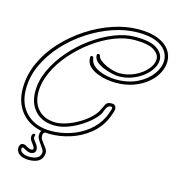

<svg xmlns="http://www.w3.org/2000/svg" viewBox="-134 -851 1093 1183"><g transform="rotate(15 413.0 -259.5)"><path d="M242 29Q173 29 120 1Q67 -27 37.5 -78.5Q8 -130 8 -201Q8 -286 44 -365.5Q80 -445 142 -512Q204 -579 281.5 -629.5Q359 -680 442.5 -708Q526 -736 605 -736Q682 -736 731 -715.5Q780 -695 803 -662Q826 -629 826 -590Q826 -553 807 -516Q788 -479 751.5 -448.5Q715 -418 664 -399.5Q613 -381 550 -381Q526 -381 494 -386Q462 -391 431 -403.5Q400 -416 379.5 -437Q359 -458 359 -491V-492Q359 -502 369 -502Q379 -502 379 -493Q383 -459 411.5 -439Q440 -419 478.5 -410Q517 -401 550 -401Q627 -401 684.5 -430Q742 -459 773.5 -502.5Q805 -546 805 -590Q805 -624 784.5 -652.5Q764 -681 720 -698.5Q676 -716 605 -716Q529 -716 448 -688.5Q367 -661 292 -612Q217 -563 157.5 -498Q98 -433 63 -357.5Q28 -282 28 -201Q28 -104 86.5 -47.5Q145 9 242 9Q304 9 364.5 -10.5Q425 -30 474 -68.5Q523 -107 551 -164Q554 -170 558.5 -182Q563 -194 567 -206Q571 -218 571 -222Q571 -227 570.5 -228.5Q570 -230 570 -230Q568 -232 562 -232Q547 -232 539 -220.5Q531 -209 526 -193.5Q521 -178 512 -166Q487 -132 443.5 -100.5Q400 -69 351 -49Q302 -29 258 -29Q178 -29 132.5 -76.5Q87 -124 87 -203Q87 -271 119 -340Q151 -409 204.5 -471Q258 -533 325 -581.5Q392 -630 462.5 -658Q533 -686 598 -686Q695 -686 736.5 -656.5Q778 -627 778 -587Q778 -559 761 -530.5Q744 -502 713.5 -478Q683 -454 643 -439Q603 -424 558 -424Q542 -424 515 -430Q488 -436 460.5 -447Q433 -458 414 -475Q395 -492 395 -514V-516Q395 -525 405 -525Q414 -525 415 -517Q418 -502 434 -489Q450 -476 473 -465.5Q496 -455 519 -449.5Q542 -444 558 -444Q611 -444 656.5 -466Q702 -488 730 -521Q758 -554 758 -586Q758 -618 721.5 -642Q685 -666 598 -666Q536 -666 468 -639Q400 -612 336 -565Q272 -518 220 -458.5Q168 -399 137.5 -333Q107 -267 107 -203Q107 -133 147 -91Q187 -49 258 -49Q288 -49 325.5 -61.5Q363 -74 400 -95.5Q437 -117 466 -144Q495 -171 507 -199Q516 -219 525 -235.5Q534 -252 562 -252Q591 -252 591 -222Q591 -215 586.5 -201Q582 -187 577 -174Q572 -161 569 -155Q540 -94 487.5 -53Q435 -12 371 8.5Q307 29 242 29ZM155 217Q142 217 126.5 213.5Q111 210 101 204Q88 196 82 184.5Q76 173 76 161Q76 149 82.5 140Q89 131 101 131Q103 131 105.5 131.5Q108 132 111 133L114 134Q125 140 135.5 145.5Q146 151 155 151Q162 151 165 149Q168 147 168 142Q168 133 158 120Q153 114 144 101Q135 88 135 73Q135 62 139.5 57Q144 52 148 52Q160 52 155 66Q151 77 159 88Q167 99 174 108Q188 127 188 143Q188 160 175 167Q165 172 157 172Q143 172 129.5 165Q116 158 105 152H104Q96 152 96 162Q96 177 111 186Q129 197 155 197Q221 197 227 154Q229 143 217.5 126Q206 109 193.5 91Q181 73 179 60Q177 38 185 25.5Q193 13 206 9Q208 8 211 8Q221 8 221 16Q221 24 212 27Q205 30 201 37Q197 44 199 60Q201 72 214 88Q227 104 238.5 121Q250 138 247 156Q239 217 155 217Z"/></g></svg>

Font: Neonderthaw
Style: Regular
Weight: 400
Designer: Robert E. Leuschke
Foundry: Robert E. Leuschke
Version: Version 1.010; ttfautohint (v1.8.3)